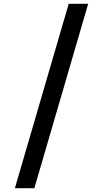

<svg xmlns="http://www.w3.org/2000/svg" viewBox="-20 -843 540 1006"><path d="M58 143 340 -823H442L160 143Z"/></svg>

Font: Iosevka Slab Semibold
Style: Regular
Weight: 600
Monospace: yes
Designer: Belleve Invis
Foundry: Belleve Invis
Version: Version 11.1.1; ttfautohint (v1.8.3)